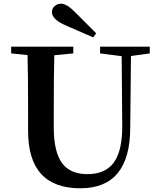

<svg xmlns="http://www.w3.org/2000/svg" viewBox="-20 -993 857 1032"><path d="M412 19Q131 19 131 -289V-400Q131 -598 128 -697L40 -706V-742H374V-706L272 -696Q269 -599 269 -400V-307Q269 -174 316 -113Q360 -57 450 -57Q544 -57 590 -117Q638 -181 637 -317L634 -691L518 -706V-742H785V-706L684 -692L680 -306Q679 19 412 19ZM481 -792Q440 -809 357 -846Q334 -856 323 -861Q259 -892 259 -928Q259 -946 273 -959.5Q287 -973 308 -973Q339 -973 382 -929L497 -814Z"/></svg>

Font: GenRyuMin TW B
Style: Regular
Weight: 700
Version: Version 1.501;PS 1;hotconv 16.6.51;makeotf.lib2.5.65220